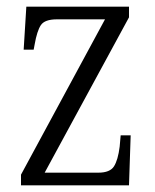

<svg xmlns="http://www.w3.org/2000/svg" viewBox="-20 -556 465 576"><path d="M43 0V-32L295 -498H151Q114 -498 102.5 -480.5Q91 -463 84 -423L81 -407H51L59 -536H367V-504L114 -38H275Q310 -38 322 -57Q334 -76 339 -116L342 -150H372L367 0Z"/></svg>

Font: Noto Serif Condensed Light
Style: Regular
Weight: 300
Width: 3
Designer: Monotype Design Team
Foundry: Monotype Imaging Inc.
Version: Version 2.013